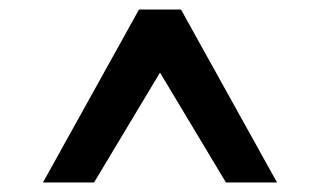

<svg xmlns="http://www.w3.org/2000/svg" viewBox="-20 -732 670 402"><path d="M453 -350 315 -580 177 -350H70L271 -712H359L560 -350Z"/></svg>

Font: Overpass Light
Style: Bold
Weight: 600
Designer: Delve Withrington, Thomas Jockin
Foundry: Delve Fonts
Version: Version 3.000;DELV;Overpass